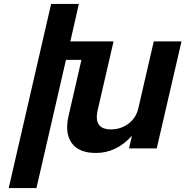

<svg xmlns="http://www.w3.org/2000/svg" viewBox="-20 -749 936 969"><path d="M540 -96Q590 -96 628.5 -125Q667 -154 678 -202L756 -540H896L771 0H631L646 -64Q568 23 464 23Q378 23 342 -27Q306 -77 326 -164L391 -447H313L164 200H24L238 -729H378L335 -540H553L473 -193Q451 -96 540 -96Z"/></svg>

Font: Miedinger
Style: Bold-Italic
Weight: 700
Italic angle: -13°
Version: Version 001.000